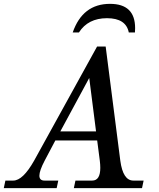

<svg xmlns="http://www.w3.org/2000/svg" viewBox="-109 -973 824 993"><path d="M625.5 0H272.9L281.2 -39.1H367.7Q409.7 -39.1 409.7 -105Q409.7 -121.6 407.2 -142.1L393.6 -246.6H177.2Q149.4 -194.3 122.1 -142.3Q94.7 -90.3 94.7 -64.5Q94.7 -39.1 121.1 -39.1H192.4L184.1 0H-89.4L-81.1 -39.1H-40.5Q9.3 -39.1 67.4 -142.1L393.1 -732.4H437.5L513.2 -142.1Q526.9 -39.1 580.6 -39.1H633.8ZM387.7 -293.5 352.5 -569.8 203.1 -293.5ZM588.9 -805.2H557.1Q542.5 -878.9 444.3 -878.9Q346.2 -878.9 299.3 -805.2H267.1Q318.4 -953.1 460 -953.1Q589.8 -953.1 589.8 -827.6Q589.8 -816.9 588.9 -805.2Z"/></svg>

Font: Munson
Style: Italic
Weight: 400
Italic angle: -12°
Designer: Paul James MIller
Foundry: High-Logic / Made with FontCreator
Version: Version 2.10;May 5, 2019;FontCreator 11.5.0.2430 64-bit